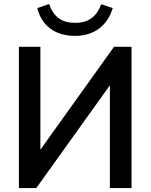

<svg xmlns="http://www.w3.org/2000/svg" viewBox="-20 -957 766 977"><path d="M164.6 0 539.1 -522.9V0H649.4V-718.8H560.1L185.5 -195.3V-718.8H76.2V0ZM361.8 -774.4C457 -774.4 525.9 -824.2 553.7 -916L495.1 -935.5C470.7 -871.1 430.7 -840.8 361.8 -840.8C294.4 -840.8 253.4 -870.1 230 -936.5L169.9 -916C190.4 -829.6 256.8 -774.4 361.8 -774.4Z"/></svg>

Font: Winston Medium
Style: Regular
Weight: 500
Designer: Vernon Adams, Kim Jin-seong, David Berlow, Cristiano Sobral
Foundry: The Winston Project Authors
Version: Version 3.004